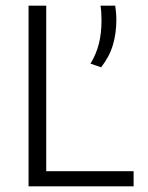

<svg xmlns="http://www.w3.org/2000/svg" viewBox="-20 -659 524 679"><path d="M143.5 0H81V-639H143.5ZM113.5 -53.5H452.5V0H113.5ZM387.5 -639Q388.5 -631 390 -618Q391.5 -605 391.5 -589.5Q391.5 -541 379.2 -499.8Q367 -458.5 337.5 -421L300 -434Q320.5 -467.5 329.8 -504.8Q339 -542 339 -587Q339 -600.5 338.2 -613Q337.5 -625.5 335.5 -639Z"/></svg>

Font: Anek Latin Medium Light
Style: Regular
Weight: 300
Version: Version 1.003